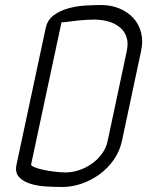

<svg xmlns="http://www.w3.org/2000/svg" viewBox="-20 -747 586 765"><path d="M104 -92Q103 -87 117 -81Q131 -75 152 -70.5Q173 -66 197.5 -63Q222 -60 242 -60Q268 -60 295 -69Q322 -78 345.5 -94.5Q369 -111 386 -134Q403 -157 409 -186L485 -543Q492 -576 484 -599.5Q476 -623 457 -638.5Q438 -654 411.5 -661.5Q385 -669 355 -669Q341 -669 325 -668Q309 -667 293.5 -665.5Q278 -664 264 -662Q250 -660 240 -659Q238 -659 232.5 -658.5Q227 -658 225 -658ZM162 -635Q169 -668 194.5 -686.5Q220 -705 253 -714Q286 -723 321 -725Q356 -727 383 -727Q422 -727 455 -713.5Q488 -700 510.5 -676Q533 -652 542 -618Q551 -584 542 -543L466 -186Q457 -144 433 -110Q409 -76 376 -52Q343 -28 304.5 -15Q266 -2 229 -2Q199 -2 164 -4Q129 -6 100.5 -15Q72 -24 55.5 -42Q39 -60 46 -92Z"/></svg>

Font: VDS
Style: Thin Italic
Weight: 100
Width: 0
Designer: artmaker
Foundry: artmaker
Version: Version 1.000 2012 initial release